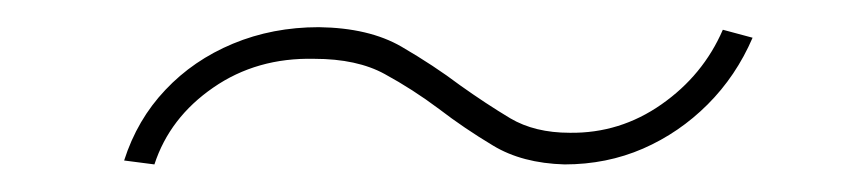

<svg xmlns="http://www.w3.org/2000/svg" viewBox="-20 -357 642 142"><path d="M71.8 -238.3Q81.5 -268.6 102.3 -290.5Q123 -312.5 152.3 -324.7Q181.6 -336.9 215.8 -336.9Q252.9 -336.4 276.9 -322.5Q300.8 -308.6 320.3 -293.9Q339.4 -280.3 357.4 -269.5Q375.5 -258.8 401.4 -258.8Q438.5 -258.3 469.2 -279.8Q500 -301.3 514.6 -335L536.6 -329.1Q524.4 -300.8 503.4 -279.8Q482.4 -258.8 455.6 -247.1Q428.7 -235.4 397.5 -235.4Q366.2 -236.3 344.7 -249.3Q323.2 -262.2 304.7 -276.4Q285.2 -291 264.6 -302.2Q244.1 -313.5 212.4 -313.5Q169.9 -314.5 137.7 -292.2Q105.5 -270 94.2 -235.4Z"/></svg>

Font: Inter 24pt Thin
Style: Italic
Weight: 250
Italic angle: -9.3988°
Version: Version 4.001;git-66647c0bb